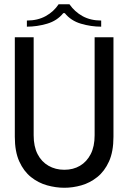

<svg xmlns="http://www.w3.org/2000/svg" viewBox="-20 -876 606 907"><path d="M516 -230V-700H427V-237Q427 -184 408.5 -148Q390 -112 358 -93Q326 -74 284 -74Q242 -74 209 -93Q176 -112 157.5 -148Q139 -184 139 -237V-700H50V-230Q50 -160 71 -113.5Q92 -67 126.5 -39.5Q161 -12 202.5 -0.5Q244 11 284 11Q324 11 364.5 -0.5Q405 -12 439.5 -39.5Q474 -67 495 -113.5Q516 -160 516 -230ZM257 -856H308Q333 -820 370.5 -799.5Q408 -779 458 -779V-750Q410 -750 362.5 -764Q315 -778 286 -814H279Q250 -778 202.5 -764Q155 -750 107 -750V-779Q158 -779 196 -800Q234 -821 257 -856Z"/></svg>

Font: Phudu
Style: Regular
Weight: 400
Version: Version 1.005;gftools[0.9.23]